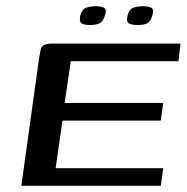

<svg xmlns="http://www.w3.org/2000/svg" viewBox="-20 -601 604 621"><path d="M425 -520Q408 -520 397.5 -525Q387 -530 393 -552Q398 -572 412.5 -576.5Q427 -581 443 -581Q459 -581 469 -576Q479 -571 473 -552Q467 -530 455 -525Q443 -520 425 -520ZM272 -520Q254 -520 244.5 -525Q235 -530 240 -552Q246 -572 260 -576.5Q274 -581 290 -581Q306 -581 316 -576Q326 -571 320 -552Q314 -531 301.5 -525.5Q289 -520 272 -520ZM49 0 107 -417Q110 -433 112 -442Q114 -451 122.5 -455.5Q131 -460 148 -460H564L557 -403H209L189 -268H508L500 -211H182L160 -57H508L500 0Z"/></svg>

Font: Genos Thin Medium
Style: Italic
Weight: 500
Italic angle: -8°
Version: Version 1.010